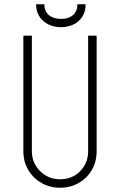

<svg xmlns="http://www.w3.org/2000/svg" viewBox="-20 -874 565 904"><path d="M90 -161V-706H130V-163Q130 -107 168.5 -68.5Q207 -30 263 -30Q320 -30 357.5 -68Q395 -106 395 -163V-706H435V-161Q435 -113 412.5 -74Q390 -35 350.5 -12.5Q311 10 263 10Q215 10 175.5 -12.5Q136 -35 113 -74Q90 -113 90 -161ZM150 -851V-854H189V-851Q189 -821 210 -803Q231 -785 267 -785Q303 -785 323.5 -803Q344 -821 344 -851V-854H383V-851Q383 -821 368.5 -797Q354 -773 327.5 -759.5Q301 -746 267 -746Q233 -746 206 -760Q179 -774 164.5 -798Q150 -822 150 -851Z"/></svg>

Font: Lineal Thin
Style: Regular
Weight: 200
Designer: Created by Frank Adebiaye with contributions from Anton Moglia & Ariel Martín Pérez
Created by Frank ADEBIAYE with FontF
Foundry: Velvetyne Type Foundry
Version: Version 2.000;Glyphs 3.2 (3227)